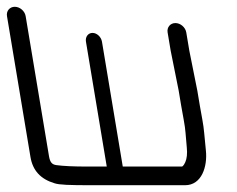

<svg xmlns="http://www.w3.org/2000/svg" viewBox="-65 -554 699 566"><path d="M429.1 -458.5 438.1 -404.7 461.7 -287.1 469 -243.1C471.4 -228.6 473.9 -214.9 476.4 -201.9C482.7 -168.8 481.9 -156.3 485.6 -119.7C487.6 -100.8 485.8 -86.3 481.2 -75.9C475.9 -63.8 471.5 -63 471.5 -63H296.9L235.6 -431.1C233.2 -445.3 220.6 -457 207.7 -457C194.8 -457 186 -445.3 188.4 -431.1L249.7 -63H192.7C152.3 -63 122 -64.4 101.5 -67.2C88.6 -68.9 82.5 -75.1 79.4 -93.8L10.6 -506.5C8.1 -521.5 -6.4 -534 -21.4 -534C-36.5 -534 -46.9 -521.5 -44.4 -506.5L24.8 -91.3C31.4 -51.5 54.5 -26.1 95.6 -13.8C109.1 -9 141.1 -8 201.8 -8H480.6C530 -8 546.8 -63.7 542 -109.7C539.6 -132.6 538 -150 537 -161.5C534.9 -187.7 528.7 -214.8 524.3 -241.5L516.8 -286.3L493.1 -404.7L484.1 -458.5C481.6 -473.5 467.1 -486 452 -486C437 -486 426.6 -473.5 429.1 -458.5Z"/></svg>

Font: MewTooHand
Style: BdCondLta
Weight: 400
Designer: Mew Too, Robert Jablonski
Version: Version 0.77